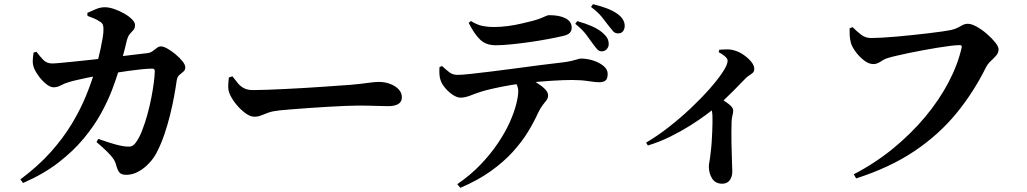

<svg xmlns="http://www.w3.org/2000/svg" viewBox="-20 -829 4960 927"><path d="M401.7 -766.8Q419.6 -775.4 442.5 -784.8Q465.5 -794.2 486.2 -794Q507 -794 532.2 -785.2Q557.4 -776.4 580.2 -763.4Q602.9 -750.4 617.4 -735.6Q631.9 -720.8 631.9 -708.4Q631.9 -692.8 624.3 -684.4Q616.8 -676 607.7 -666Q598.7 -656.1 592.7 -635.1Q589 -619.3 583.3 -596.4Q577.5 -573.5 570.1 -545.6Q562.6 -517.8 552.5 -486.2Q540.9 -447.8 520.8 -394.5Q500.6 -341.3 467.4 -280.9Q434.2 -220.5 383.6 -159.6Q332.9 -98.7 261.2 -43.4Q189.4 11.9 91.2 54.6L78.3 37.2Q164.6 -27.1 225.3 -95.2Q286 -163.4 327.1 -231.8Q368.2 -300.2 395.1 -366.1Q422 -431.9 439.4 -491.6Q446.6 -513.8 453.4 -541.3Q460.2 -568.8 466.2 -596.2Q472.1 -623.7 475.9 -647.3Q479.6 -670.9 479.6 -684.6Q479.9 -700.8 476.7 -709.2Q473.6 -717.6 463.5 -723.8Q450.5 -732.9 434.4 -739.9Q418.3 -746.9 402.4 -752.3ZM446 -143.2 454.6 -158.3Q484.3 -147.9 509.8 -139.8Q535.3 -131.7 554.8 -127.3Q574.2 -122.9 586.1 -121.8Q605.4 -119.7 615.2 -123.2Q624.9 -126.8 634.5 -139.1Q651.6 -161.6 665.6 -197.4Q679.7 -233.2 691.3 -274.8Q702.8 -316.4 710.7 -357.4Q718.6 -398.4 722.9 -432.2Q727.2 -466.1 727.2 -485.1Q727.2 -497.6 715.9 -497.6Q694.6 -497.6 665.5 -494.7Q636.5 -491.9 604.9 -487.4Q573.3 -482.9 542.4 -478.1Q511.6 -473.4 485.5 -468.9Q468.5 -466.4 445.3 -462.4Q422.1 -458.3 397.5 -452.9Q372.8 -447.5 350.4 -442.5Q328 -437.5 312.7 -432.6Q290.4 -426.1 273.7 -416.8Q256.9 -407.5 238.6 -407.5Q222.9 -407.5 203.3 -423.1Q183.7 -438.8 167.6 -460.5Q151.5 -482.2 144.8 -499.2Q137.6 -517.3 138.1 -535.5Q138.6 -553.7 142.2 -575.5L156.2 -579Q172.9 -556.4 189.4 -539.5Q205.9 -522.6 231.5 -522.6Q243.1 -522.6 272.3 -525.3Q301.5 -528.1 342.7 -532.2Q383.9 -536.2 431.3 -541.6Q478.7 -547 526.5 -552.6Q574.3 -558.3 617.8 -563.8Q661.3 -569.3 693 -572.7Q707 -574.7 717.3 -582.3Q727.6 -589.8 737.1 -597.4Q746.6 -605 757.2 -605Q769.1 -605 788.5 -594.2Q807.9 -583.5 827.5 -567Q847.1 -550.6 860.8 -533.6Q874.5 -516.5 874.5 -504Q874.5 -490.6 865.5 -483.3Q856.5 -476 846.1 -467Q835.7 -458 833 -439.2Q828.4 -406.2 820.6 -363.7Q812.8 -321.2 801.2 -274.3Q789.7 -227.4 774 -181.1Q758.3 -134.9 737.5 -94.4Q723.6 -66.5 699.9 -41.2Q676.3 -15.9 648 -0.4Q619.7 15.1 589.9 15.1Q566.6 15.1 557.2 4.5Q547.8 -6.1 541.1 -30.8Q536.9 -48.4 526.6 -63.2Q516.4 -78 497.2 -96.8Q478.1 -115.7 446 -143.2Z M1102 -460.6Q1116.8 -440.9 1129.6 -425.9Q1142.4 -410.9 1159.3 -402.5Q1176.2 -394.1 1202.2 -394.1Q1229 -394.1 1269.7 -395.6Q1310.3 -397.1 1357.9 -399.4Q1405.5 -401.6 1454.2 -404.6Q1502.9 -407.6 1546.8 -410.6Q1590.6 -413.6 1623.5 -416.1Q1656.5 -418.6 1671.6 -419.4Q1721.6 -423.8 1755.7 -428.7Q1789.9 -433.5 1808.2 -433.5Q1838.5 -433.5 1863.9 -423.8Q1889.3 -414.1 1904.8 -397.6Q1920.3 -381.1 1920.3 -359.1Q1920.3 -337.5 1903 -326.9Q1885.7 -316.4 1853.9 -316.4Q1824.6 -316.4 1793.1 -317.8Q1761.7 -319.2 1708.5 -319.2Q1685.7 -319.2 1648.3 -317.7Q1610.9 -316.2 1565.7 -313.5Q1520.6 -310.9 1476 -307.8Q1431.5 -304.6 1393.3 -301.6Q1355.1 -298.6 1332.4 -296.4Q1296.4 -292.6 1276.1 -285.3Q1255.7 -278.1 1241 -271.8Q1226.2 -265.5 1207.4 -265.5Q1187.6 -265.5 1163.3 -283.7Q1138.9 -301.9 1118.1 -328.2Q1097.3 -354.6 1087.6 -378.8Q1081.2 -396.2 1081.9 -416.6Q1082.7 -436.9 1085.1 -455Z M2842.7 -617.3Q2828.9 -636.6 2809.9 -662.1Q2790.8 -687.6 2757.4 -714L2767.1 -726.9Q2804.3 -716.9 2836.6 -702.8Q2868.9 -688.7 2889.3 -670.9Q2905.1 -657.1 2912.2 -644.4Q2919.2 -631.7 2918.9 -615.2Q2918.7 -601.6 2908.8 -591.2Q2898.9 -580.8 2884.8 -581.1Q2871.9 -581.4 2863.5 -590.8Q2855.1 -600.2 2842.7 -617.3ZM2917.5 -706Q2902.7 -726 2884.2 -748.9Q2865.6 -771.7 2833.6 -795.2L2842.8 -808.8Q2882.5 -799.4 2910.9 -788.2Q2939.3 -777.1 2958.8 -763.5Q2977.3 -750.9 2986.8 -735.8Q2996.2 -720.6 2996.2 -704.2Q2996.2 -690.2 2988.5 -678.9Q2980.8 -667.6 2963.8 -667.8Q2948.9 -668.1 2940.3 -677.9Q2931.6 -687.7 2917.5 -706ZM2101.9 -505.1 2114.3 -510.1Q2133.6 -492.1 2149.8 -479.8Q2166.1 -467.5 2188.9 -467.5Q2209.2 -467.5 2252.9 -472.2Q2296.6 -476.9 2353.8 -484Q2410.9 -491.1 2472 -499.2Q2533.1 -507.3 2588.8 -514.7Q2644.5 -522 2685 -526.3Q2718.8 -530 2738.6 -534.8Q2758.3 -539.5 2768.7 -542.9Q2779 -546.2 2783.6 -546.2Q2815.7 -546.2 2845.4 -536.3Q2875.1 -526.5 2894.5 -510Q2913.9 -493.6 2913.9 -472.8Q2913.9 -448.3 2903.3 -440.1Q2892.8 -431.9 2871.9 -431.9Q2855.4 -431.9 2820.4 -437.4Q2785.5 -442.8 2742 -442.8Q2702.1 -442.8 2645 -439.2Q2587.9 -435.6 2525.7 -429.1Q2487.7 -425.5 2443.5 -417.8Q2399.4 -410.1 2361.3 -401.6Q2323.1 -393.1 2302.5 -386.2Q2277.6 -378.3 2251.7 -368Q2225.8 -357.8 2203.5 -357.5Q2187.2 -357.5 2166.9 -370.7Q2146.7 -383.8 2130.3 -403.1Q2113.9 -422.3 2108.1 -439Q2102.7 -452.8 2101.7 -470Q2100.7 -487.1 2101.9 -505.1ZM2202.5 77.9 2187.8 60.2Q2253.3 15.2 2302.1 -36.3Q2350.8 -87.7 2385.5 -139.8Q2420.2 -191.8 2441.7 -240Q2463.1 -288.2 2472.6 -326.8Q2482.2 -365.4 2482.2 -388.6Q2482.2 -403.6 2475.4 -419.2Q2468.6 -434.7 2451.7 -450.1L2518.5 -460.3Q2548.3 -444.1 2572.6 -428.8Q2596.8 -413.6 2611.6 -398.5Q2626.3 -383.5 2626.3 -368.1Q2626.3 -355.7 2618.9 -345.6Q2611.4 -335.5 2600.4 -321.8Q2589.4 -308.1 2577.6 -283.3Q2558.6 -240.9 2529.3 -192.7Q2500 -144.5 2455.8 -95.8Q2411.5 -47.1 2349.4 -2.6Q2287.2 41.8 2202.5 77.9ZM2698.4 -655.3Q2669 -648.4 2626.4 -640.4Q2583.8 -632.4 2537.3 -625.8Q2490.8 -619.2 2448 -614.9Q2405.2 -610.5 2373.4 -610.5Q2326.3 -610.5 2298 -637.8Q2269.8 -665 2242.9 -718.5L2253.3 -727.6Q2284.2 -708.5 2310.7 -703.5Q2337.1 -698.5 2362.1 -698.5Q2398.9 -698.5 2434.8 -703.6Q2470.8 -708.6 2501.9 -716.2Q2533 -723.7 2553.4 -728.7Q2578.9 -735.7 2593.3 -741.9Q2607.8 -748 2616.4 -751.9Q2625.1 -755.8 2631.7 -755.8Q2681.8 -755.8 2711 -740.4Q2740.2 -724.9 2740.2 -695.6Q2740.2 -680.8 2731.3 -670.7Q2722.4 -660.7 2698.4 -655.3Z M3449.9 -577.1 3452.9 -589Q3469.3 -590.1 3488.2 -590.6Q3507.1 -591.1 3526.4 -585.3Q3549.2 -578.9 3571.2 -563.5Q3593.2 -548.1 3607.5 -530.3Q3621.7 -512.4 3621.7 -497.3Q3621.7 -485.2 3616 -479Q3610.3 -472.8 3601.1 -467.5Q3591.9 -462.1 3580.9 -451.8Q3556.2 -426.6 3518.3 -387.8Q3480.4 -349.1 3434.2 -310.3Q3417.7 -296.3 3385.7 -272.5Q3353.7 -248.8 3310.3 -221.6Q3267 -194.4 3215.4 -168.9Q3163.8 -143.5 3107.9 -126.6L3099.5 -140.5Q3154.1 -172.4 3209.8 -216.1Q3265.6 -259.7 3316.6 -307.9Q3367.5 -356.2 3407.2 -401.3Q3446.8 -446.3 3470 -481.9Q3493.1 -517.4 3493.1 -535.4Q3493.1 -546.7 3478.5 -558.4Q3463.9 -570.1 3449.9 -577.1ZM3399 -332.1 3441.5 -367.4Q3472.1 -345.6 3496 -328.5Q3519.9 -311.4 3519.9 -294.8Q3519.9 -284.2 3516.6 -272.5Q3513.2 -260.9 3512.2 -243.2Q3510.9 -193.8 3511.5 -144.8Q3512.1 -95.8 3513.8 -57.4Q3515.6 -19 3515.6 -0.4Q3515.6 24.3 3503.3 41.1Q3491 58 3466.8 58Q3433.8 58 3418.1 32.6Q3402.4 7.2 3402.4 -24.6Q3402.4 -35.4 3405.3 -49.5Q3408.2 -63.7 3409.9 -82Q3414.1 -113.1 3416 -141.5Q3417.8 -169.8 3418.8 -194.1Q3419.8 -218.5 3420 -237.6Q3420.1 -256.7 3419.8 -269.7Q3419.6 -288.8 3414.1 -302.7Q3408.6 -316.6 3399 -332.1Z M4185.9 -645.4Q4206 -645.4 4238.2 -647.2Q4270.5 -649 4309.6 -652.4Q4348.6 -655.8 4389 -660.2Q4429.4 -664.6 4466.1 -668.8Q4502.9 -673.1 4530.8 -677.3Q4558.7 -681.4 4571.8 -684.1Q4592.8 -689 4605.5 -696.1Q4618.3 -703.1 4628.9 -708.6Q4639.6 -714.1 4652.9 -714.1Q4670.6 -714.1 4695.3 -700.4Q4720 -686.7 4744.3 -665.8Q4768.6 -644.8 4784.9 -624.4Q4801.2 -603.9 4801.2 -590.5Q4801.2 -573.7 4789.3 -560.3Q4777.5 -547 4763.4 -534Q4749.2 -521 4740.8 -504.8Q4680.8 -383.2 4596.5 -280.6Q4512.2 -178.1 4394.2 -98.9Q4276.1 -19.7 4113.6 32.4L4102 12.5Q4204.7 -40.7 4291.6 -111.8Q4378.5 -182.9 4446.6 -264.4Q4514.7 -345.9 4559.6 -431.6Q4604.5 -517.2 4623 -599.2Q4624.8 -605.9 4622.1 -608.5Q4619.4 -611.2 4614.1 -611.2Q4597.3 -611.2 4569.5 -607.8Q4541.8 -604.4 4507.5 -598.8Q4473.2 -593.2 4437.3 -586.6Q4401.4 -580.1 4368.4 -573.1Q4335.4 -566.1 4309.1 -560Q4282.8 -553.9 4268.8 -549.5Q4251.2 -544.8 4232.8 -532.2Q4214.4 -519.6 4196.7 -519.6Q4174.5 -519.6 4151.4 -537.6Q4128.3 -555.5 4110.7 -579.7Q4093 -603.9 4088 -622.7Q4083.3 -641.7 4082.5 -657.2Q4081.7 -672.7 4081.9 -692.2L4096.3 -698Q4117 -677.4 4137.7 -661.4Q4158.5 -645.4 4185.9 -645.4Z"/></svg>

Font: Noto Serif TC
Style: Regular
Weight: 200
Designer: Ryoko NISHIZUKA 西塚涼子 (kana & ideographs); Frank Grießhammer (Latin, Greek & Cyrillic); Wenlong ZHANG 张文龙 (bopomofo); San
Foundry: Adobe
Version: Version 2.001;hotconv 1.1.0;makeotfexe 2.6.0